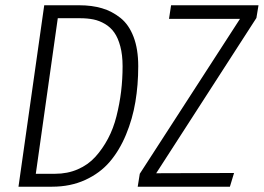

<svg xmlns="http://www.w3.org/2000/svg" viewBox="-20 -705 996 725"><path d="M279.8 -685.1Q327.1 -685.1 365.2 -673.8Q403.3 -662.6 435.1 -637.2Q466.8 -611.8 484.4 -565.7Q502 -519.5 502 -455.1Q502 -384.3 491.2 -320.1Q480.5 -255.9 455.8 -196.5Q431.2 -137.2 394.5 -94.2Q357.9 -51.3 302 -25.6Q246.1 0 176.8 0H49.8L147 -685.1ZM500 0 507.8 -48.8 886.2 -633.8H618.2L626 -685.1H956.1L948.2 -637.2L569.8 -50.8L863.8 -51.8L848.1 0ZM282.2 -636.2H198.2L115.2 -48.8H188Q234.9 -48.8 273.7 -65.7Q312.5 -82.5 339.8 -112.5Q367.2 -142.6 387.7 -181.2Q408.2 -219.7 419.9 -266.4Q431.6 -313 437.3 -359.6Q442.9 -406.2 442.9 -455.1Q442.9 -497.6 434.3 -529.8Q425.8 -562 411.6 -582Q397.5 -602.1 376.5 -614.5Q355.5 -627 332.8 -631.6Q310.1 -636.2 282.2 -636.2Z"/></svg>

Font: Fira Sans Compressed Light
Style: Italic
Weight: 300
Width: 3
Italic angle: -8°
Designer: Carrois Corporate & Edenspiekermann AG
Foundry: Carrois Corporate GbR & Edenspiekermann AG
Version: Version 4.203;PS 004.203;hotconv 1.0.88;makeotf.lib2.5.64775